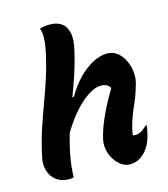

<svg xmlns="http://www.w3.org/2000/svg" viewBox="-114 -847 827 946"><g transform="rotate(-15 300.0 -374.0)"><path d="M463 -547Q493 -547 514.5 -530Q536 -513 549.5 -486Q563 -459 566.5 -429Q570 -399 564 -373Q549 -315 525.5 -264Q502 -213 487 -155Q486 -147 484.5 -140Q483 -133 482 -125Q486 -124 489.5 -123.5Q493 -123 497 -123Q512 -123 527 -132Q542 -141 555 -155H561Q560 -146 558.5 -136Q557 -126 553 -111Q546 -82 536 -62.5Q526 -43 512 -27Q495 -9 476 0.5Q457 10 431 10Q403 10 378 -13Q353 -36 340.5 -70.5Q328 -105 335 -141Q346 -192 373.5 -252.5Q401 -313 440 -377Q427 -402 393 -402Q351 -402 295 -354Q239 -306 185 -217Q170 -167 159.5 -113Q149 -59 147 0Q137 3 122 3Q84 3 58.5 -17Q33 -37 23.5 -69.5Q14 -102 23 -139Q39 -213 60 -276Q81 -339 103 -398Q125 -457 144.5 -518.5Q164 -580 178 -652Q183 -678 183.5 -704.5Q184 -731 176 -750Q189 -755 201.5 -756.5Q214 -758 228 -758Q261 -758 285 -743Q309 -728 317.5 -692Q326 -656 310 -593Q297 -537 279.5 -485Q262 -433 243 -383H251Q275 -427 310 -464.5Q345 -502 385 -524.5Q425 -547 463 -547Z"/></g></svg>

Font: Recursive Mn Csl St
Style: Bold Italic
Weight: 700
Italic angle: -15°
Monospace: yes
Version: Version 1.079;hotconv 1.0.112;makeotfexe 2.5.65598; ttfautoh